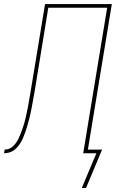

<svg xmlns="http://www.w3.org/2000/svg" viewBox="-58 -755 578 946"><path d="M366 171H345L417 0H352L470 -717H180L112 -301Q110 -289 107.5 -276.5Q105 -264 103 -251.5Q101 -239 98.5 -226.5Q96 -214 93.5 -202Q91 -190 88 -177.5Q85 -165 81.5 -152.5Q78 -140 74.5 -128Q71 -116 66.5 -103.5Q62 -91 57 -79Q52 -67 45.5 -55.5Q39 -44 30.5 -33.5Q22 -23 11 -15Q0 -7 -13 -3.5Q-26 0 -38 0L-35 -18Q-23 -18 -12 -22.5Q-1 -27 8 -36Q17 -45 23.5 -55Q30 -65 35 -76Q40 -87 44.5 -98.5Q49 -110 53 -121.5Q57 -133 60.5 -144.5Q64 -156 66.5 -167Q69 -178 71.5 -189.5Q74 -201 76.5 -212.5Q79 -224 81 -235.5Q83 -247 85 -258.5Q87 -270 89 -281.5Q91 -293 93 -305L164 -735H493L375 -18H445Z"/></svg>

Font: Iosevka Thin Oblique
Style: Regular
Weight: 100
Italic angle: -9°
Monospace: yes
Designer: Belleve Invis
Foundry: Belleve Invis
Version: Version 32.5.0; ttfautohint (v1.8.4)